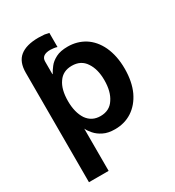

<svg xmlns="http://www.w3.org/2000/svg" viewBox="-209 -812 1043 1142"><g transform="rotate(-30 312.5 -240.5)"><path d="M198 -458Q208 -477 225 -499Q242 -522 275 -539Q306 -555 356 -555Q420 -555 472 -523Q524 -490 554 -427Q585 -360 585 -272Q585 -183 555 -118Q525 -55 473 -21Q422 12 356 12Q308 12 277 -4Q246 -19 226 -42Q208 -62 198 -83V207H63V-545Q63 -619 105 -653Q148 -688 232 -688Q249 -688 273 -686L303 -680V-583Q290 -587 281 -588Q265 -590 258 -590Q196 -590 196 -545V-458ZM228 -146Q261 -99 320 -99Q383 -99 414 -148Q446 -195 446 -273Q446 -349 414 -396Q383 -444 320 -444Q259 -444 228 -398Q196 -353 196 -273Q196 -195 228 -146Z"/></g></svg>

Font: Sinter Bold
Style: Regular
Weight: 700
Foundry: Adobe & rsms
Version: Version 1.000